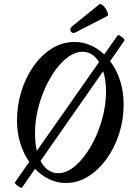

<svg xmlns="http://www.w3.org/2000/svg" viewBox="-20 -881 629 938"><path d="M88 35Q86 39 76.5 33.5Q67 28 59 20.5Q51 13 53 10L123 -90Q95 -130 79 -181.5Q63 -233 63 -292Q63 -365 84 -433.5Q105 -502 143 -556.5Q181 -611 232.5 -643.5Q284 -676 345 -676Q385 -676 422 -660Q459 -644 489 -615L555 -708Q557 -712 566.5 -706.5Q576 -701 583.5 -693.5Q591 -686 588 -683L518 -582Q549 -542 566.5 -488Q584 -434 584 -370Q584 -296 562 -227.5Q540 -159 501 -105Q462 -51 411 -19Q360 13 301 13Q260 13 221.5 -5Q183 -23 151 -56ZM151 -231Q151 -183 160 -144L464 -578Q432 -628 384 -628Q349 -628 315.5 -604.5Q282 -581 252.5 -541Q223 -501 200 -449.5Q177 -398 164 -342Q151 -286 151 -231ZM264 -35Q306 -35 347.5 -70.5Q389 -106 423 -164.5Q457 -223 477.5 -293.5Q498 -364 498 -434Q498 -490 484 -533L178 -95Q210 -35 264 -35ZM351 -724Q339 -717 331.5 -722Q324 -727 323.5 -736Q323 -745 333 -753L464 -859Q470 -864 479.5 -857Q489 -850 496.5 -838.5Q504 -827 507 -816Q510 -805 503 -802Z"/></svg>

Font: Junicode Two Beta Condensed Medium
Style: Italic
Weight: 500
Width: 3
Italic angle: -9°
Version: Version 1.053; ttfautohint (v1.8.4)